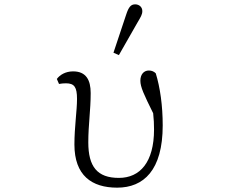

<svg xmlns="http://www.w3.org/2000/svg" viewBox="-20 -851 1040 885"><path d="M520 14C642 14 730 -66 730 -273C730 -364 718 -448 698 -513C690 -521 680 -526 666 -526C643 -526 627 -508 627 -479C627 -450 643 -416 686 -329C689 -301 690 -279 690 -254C690 -103 625 -31 528 -31C428 -31 387 -83 387 -195C387 -276 398 -342 398 -422C398 -482 377 -522 317 -522C282 -522 256 -506 242 -487L252 -464C262 -466 273 -467 284 -467C323 -467 335 -449 335 -395C335 -341 323 -265 323 -185C323 -42 403 14 520 14ZM503 -608 528 -597 613 -746C629 -773 636 -784 636 -800C636 -819 621 -831 603 -831C583 -831 573 -818 562 -785Z"/></svg>

Font: Kiri Minchoo Light
Style: Regular
Weight: 300
Designer: Ryoko NISHIZUKA 西塚涼子 (kana & ideographs); Frank Grießhammer (Latin, Greek & Cyrillic);
akenotsuki.com/eyeben/fonts/ (U+
Foundry: Adobe
akenotsuki.com/eyeben/fonts/
Version: Version 4.002;hotconv 1.0.119;makeotfexe 2.5.65604